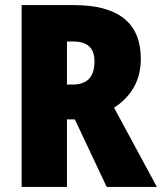

<svg xmlns="http://www.w3.org/2000/svg" viewBox="-20 -734 636 754"><path d="M270 -714Q533 -714 533 -503Q533 -440 506 -392Q479 -344 428 -311L596 0H399L274 -265H243V0H65V-714ZM268 -571H243V-402H267Q307 -402 329 -424Q351 -446 351 -494Q351 -571 268 -571Z"/></svg>

Font: Noto Sans Bengali Condensed Black
Style: Regular
Weight: 900
Width: 3
Designer: Joana Ranito - Universal Thirst; Jelle Bosma - Monotype Design Team
Foundry: Universal Thirst ehf.
Version: Version 3.000; ttfautohint (v1.8.4.7-5d5b)